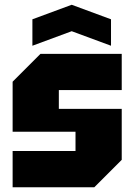

<svg xmlns="http://www.w3.org/2000/svg" viewBox="-20 -786 564 806"><path d="M33 0V-152H297V-233H33V-443L150 -560H491V-408H227V-329H491V-115L376 0ZM116 -594V-705L281 -766L446 -705V-594L281 -655Z"/></svg>

Font: Tektur SemiCondensed ExtraBold
Style: Regular
Weight: 800
Width: 4
Designer: Adam Jagosz
Foundry: Adam Jagosz
Version: Version 1.005;gftools[0.9.30]